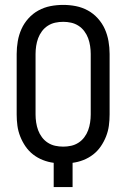

<svg xmlns="http://www.w3.org/2000/svg" viewBox="-20 -763 515 783"><path d="M199 0V-99Q176 -102 154.5 -110.5Q133 -119 115 -133Q97 -147 84 -166Q71 -185 62.5 -206.5Q54 -228 51 -250.5Q48 -273 48 -296V-543Q48 -569 52.5 -595Q57 -621 67.5 -644.5Q78 -668 96 -688Q114 -708 137 -720.5Q160 -733 185.5 -738Q211 -743 238 -743Q264 -743 289.5 -738Q315 -733 338 -720.5Q361 -708 379 -688Q397 -668 407.5 -644.5Q418 -621 422.5 -595Q427 -569 427 -543V-296Q427 -273 424 -250.5Q421 -228 412.5 -206.5Q404 -185 391 -166Q378 -147 360 -133Q342 -119 320.5 -110.5Q299 -102 276 -99V0ZM238 -165Q254 -165 270 -168.5Q286 -172 300 -181Q314 -190 324 -203.5Q334 -217 339.5 -232Q345 -247 347.5 -263.5Q350 -280 350 -296V-543Q350 -559 347.5 -575.5Q345 -592 339.5 -607Q334 -622 324 -635.5Q314 -649 300 -658Q286 -667 270 -670.5Q254 -674 238 -674Q221 -674 205 -670.5Q189 -667 175 -658Q161 -649 151 -635.5Q141 -622 135.5 -607Q130 -592 127.5 -575.5Q125 -559 125 -543V-296Q125 -280 127.5 -263.5Q130 -247 135.5 -232Q141 -217 151 -203.5Q161 -190 175 -181Q189 -172 205 -168.5Q221 -165 238 -165Z"/></svg>

Font: Iosevka QP
Style: Regular
Weight: 400
Designer: Belleve Invis
Foundry: Belleve Invis
Version: Version 20.0.0; ttfautohint (v1.8.4)